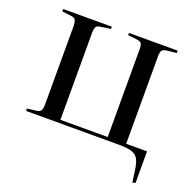

<svg xmlns="http://www.w3.org/2000/svg" viewBox="-118 -637 928 908"><g transform="rotate(20 346.5 -183.0)"><path d="M638 147 631 93Q626 55 616 35Q606 15 583 7.5Q560 0 515 0H50V-12L98 -18Q114 -20 119 -30Q124 -40 124 -66V-447Q124 -473 119 -483Q114 -493 98 -495L50 -501V-513H295V-502L242 -494Q227 -492 222 -483Q217 -474 217 -451V-16H455V-455Q455 -478 449.5 -486.5Q444 -495 425 -497L381 -502V-513H626V-501L579 -496Q560 -494 554 -486Q548 -478 548 -455V-16H653V143Z"/></g></svg>

Font: Literata 72pt
Style: Regular
Weight: 400
Designer: Latin by Veronika Burian and Jose Scaglione. Greek by Irene Vlachou. Cyrillic by Vera Evstafieva.
Foundry: TypeTogether
Version: Version 3.002